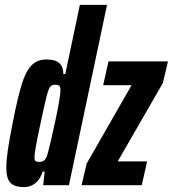

<svg xmlns="http://www.w3.org/2000/svg" viewBox="-20 -763 712 791"><path d="M6 -72Q6 -101 12 -143Q18 -185 32 -256Q53 -362 69.5 -415.5Q86 -469 109.5 -493.5Q133 -518 172 -518Q209 -518 225 -502.5Q241 -487 241 -458H249L309 -743H421L264 0H158L164 -56H156Q145 -23 124.5 -7.5Q104 8 80 8Q41 8 23.5 -9.5Q6 -27 6 -72ZM177 -132Q188 -172 208.5 -268Q229 -364 229 -391Q229 -406 224 -410Q219 -414 208 -414Q194 -414 187 -406Q180 -398 172 -366.5Q164 -335 147 -255Q122 -140 122 -115Q122 -103 126.5 -99.5Q131 -96 142 -96Q155 -96 163 -103Q171 -110 177 -132ZM316 0 337 -89 522 -412H405L427 -510H672L651 -421L465 -98H586L564 0Z"/></svg>

Font: Saira Ultra Condensed ExtraBold
Style: Italic
Weight: 800
Width: 1
Italic angle: -12°
Designer: Hector Gatti with collaboration of the Omnibus-Type team
Foundry: Omnibus-Type
Version: Version 1.001; ttfautohint (v1.8)